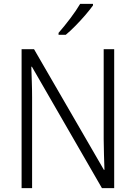

<svg xmlns="http://www.w3.org/2000/svg" viewBox="-20 -967 698 987"><path d="M567 0H504L144 -624H141Q142 -587 143.5 -548Q145 -509 145 -466V0H91V-714H155L514 -94H517Q516 -128 514.5 -171.5Q513 -215 513 -251V-714H567ZM458 -939Q443 -918 419 -890Q395 -862 368 -834.5Q341 -807 318 -788H281V-798Q310 -831 341 -872Q372 -913 392 -947H458Z"/></svg>

Font: Noto Sans Sinhala UI SemiCondensed Light
Style: Regular
Weight: 300
Width: 4
Designer: Jelle Bosma - Monotype Design Team
Foundry: Monotype Imaging Inc.
Version: Version 2.006; ttfautohint (v1.8.4.7-5d5b)